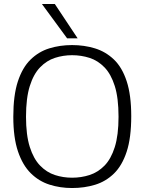

<svg xmlns="http://www.w3.org/2000/svg" viewBox="-20 -937 728 967"><path d="M343 10Q283 10 229.5 -7Q176 -24 135 -64.5Q94 -105 70.5 -174.5Q47 -244 47 -349Q47 -457 70 -527Q93 -597 134 -637Q175 -677 228.5 -693.5Q282 -710 343 -710Q404 -710 458 -693.5Q512 -677 553.5 -637.5Q595 -598 618 -528Q641 -458 641 -352Q641 -243 618 -173Q595 -103 554 -63Q513 -23 459 -6.5Q405 10 343 10ZM343 -42Q389 -42 431 -55.5Q473 -69 506 -102.5Q539 -136 558 -196Q577 -256 577 -349Q577 -444 558 -504Q539 -564 506 -598Q473 -632 431 -645.5Q389 -659 343 -659Q298 -659 256.5 -645.5Q215 -632 182 -598Q149 -564 130 -503.5Q111 -443 111 -349Q111 -257 130 -197Q149 -137 182 -103Q215 -69 256.5 -55.5Q298 -42 343 -42ZM318 -744 191 -917H256L371 -744Z"/></svg>

Font: Georama Light
Style: Regular
Weight: 300
Designer: Jean-Baptiste Levee
Foundry: Production Type
Version: Version 1.000